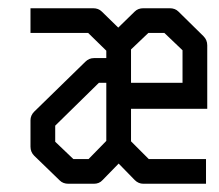

<svg xmlns="http://www.w3.org/2000/svg" viewBox="-20 -495 532 466"><path d="M238 -294H220L114 -190V-151L158 -109H195L238 -153ZM238 -354V-372L194 -415H54V-475H206Q219 -475 227 -467L267 -428L307 -467Q315 -475 328 -475H392Q405 -475 413 -467L474 -407Q483 -398 483 -385V-231H298V-152L341 -109H480V-49H328Q316 -49 307 -58L268 -98L229 -58Q221 -49 208 -49H146Q133 -49 125 -57L63 -117Q54 -126 54 -139V-203Q54 -215 63 -224L187 -345Q196 -354 208 -354ZM298 -294H423V-373L379 -415H340L298 -375Z"/></svg>

Font: IBM 3270 Semi-Condensed
Style: Condensed
Weight: 400
Monospace: yes
Version: Version 2.3.1